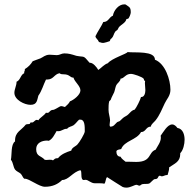

<svg xmlns="http://www.w3.org/2000/svg" viewBox="-20 -832 876 881"><path d="M807 -129C821 -143 827 -171 827 -191C827 -213 820 -241 794 -245C788 -253 780 -261 770 -261C748 -261 729 -225 717 -209C718 -206 718 -203 718 -200C718 -180 703 -162 694 -145C659 -133 677 -89 605 -89C592 -89 579 -90 566 -90C562 -90 559 -90 556 -90C548 -97 538 -103 533 -113C518 -113 514 -126 514 -138C517 -146 529 -146 536 -148C551 -187 607 -189 627 -226C650 -226 649 -251 672 -251C674 -263 687 -271 694 -280C713 -304 723 -331 736 -358C744 -376 762 -392 762 -420C762 -467 738 -540 691 -558C691 -600 602 -589 565 -593C564 -586 492 -564 475 -542C457 -536 446 -521 431 -511C423 -525 407 -544 393 -544H391C360 -581 370 -568 330 -576C308 -583 295 -587 275 -587C262 -587 254 -579 241 -579C230 -579 218 -581 207 -581C186 -580 179 -570 165 -564C153 -559 141 -556 130 -551C121 -536 109 -524 94 -515C94 -514 94 -512 94 -511C94 -506 91 -505 91 -500V-496C74 -489 74 -464 56 -457C56 -439 46 -423 46 -406C46 -374 92 -351 120 -351C151 -351 150 -373 156 -393C172 -415 179 -443 191 -467C193 -467 194 -467 196 -467C226 -467 228 -491 253 -496C259 -491 266 -491 273 -491C299 -491 302 -476 315 -476H317C323 -455 349 -438 349 -417C349 -397 318 -373 301 -367C296 -356 286 -349 278 -341C272 -342 267 -345 261 -345L256 -344C251 -341 229 -328 225 -328C207 -328 209 -314 197 -314C195 -314 193 -314 191 -315C182 -301 165 -294 156 -280C154 -281 151 -282 149 -282C140 -282 135 -270 128 -270C127 -270 125 -270 123 -270C122 -270 121 -270 120 -270L117 -264C111 -261 104 -264 98 -260C78 -234 49 -227 49 -187V-183C29 -170 35 -121 30 -99C41 -86 40 -67 49 -54C56 -45 67 -42 75 -35C82 -28 84 -18 91 -12C92 -12 93 -12 94 -12C115 -12 159 25 186 25C221 25 246 13 265 -6C295 -6 314 -43 349 -51C353 -47 353 -42 353 -38C353 -10 358 -6 365 -6C367 -6 370 -7 372 -7C386 -7 396 9 416 9C423 9 430 9 437 9C445 9 452 9 459 11C466 3 464 -12 471 -19H472C475 -17 542 26 543 26C548 28 554 29 560 29C579 29 597 16 606 16C611 16 615 20 620 20C624 20 628 14 633 13C642 11 659 13 665 10C671 7 684 -10 690 -10C710 -10 701 -24 714 -26C717 -24 720 -23 723 -23C730 -23 737 -29 747 -29H749C751 -39 756 -49 756 -60V-64C780 -81 807 -89 807 -125ZM646 -461C645 -457 645 -453 645 -449C645 -439 647 -429 647 -418C647 -406 643 -387 629 -387H627C624 -374 606 -338 598 -329C580 -325 574 -308 559 -300C546 -293 543 -290 530 -277C526 -274 521 -274 517 -271C506 -261 502 -251 487 -251H485C483 -254 483 -257 483 -260C483 -267 485 -274 485 -280C484 -297 478 -311 478 -328C478 -341 478 -355 481 -367L488 -374C492 -387 499 -397 504 -409C508 -420 509 -432 514 -442C519 -451 533 -459 533 -471C551 -472 555 -493 581 -493C593 -493 633 -479 639 -471C642 -467 639 -461 646 -461ZM369 -229C369 -219 344 -178 336 -170C328 -160 310 -156 307 -141C285 -134 261 -125 246 -106C245 -106 243 -106 242 -106C233 -106 230 -102 223 -96C219 -99 213 -99 208 -99C203 -99 197 -98 192 -98C190 -98 187 -99 185 -99C169 -118 146 -113 146 -148C146 -176 172 -187 196 -187L204 -186C222 -195 230 -215 240 -231C243 -230 245 -230 247 -230C264 -230 270 -241 286 -241H288C295 -251 308 -251 317 -257C327 -264 334 -275 343 -283H349C369 -283 369 -254 369 -229ZM580 -775C580 -800 573 -799 557 -811C555 -812 553 -812 550 -812C524 -812 502 -784 498 -760C480 -753 478 -731 454 -731C444 -709 429 -689 418 -666C418 -659 423 -657 426 -651C432 -649 430 -638 439 -638C444 -636 449 -635 453 -635C458 -635 479 -641 483 -643C486 -646 485 -650 488 -653L493 -657C501 -665 502 -678 509 -687C511 -690 516 -692 519 -695C522 -699 523 -704 526 -708C537 -720 556 -727 560 -744C562 -746 565 -745 568 -746C573 -750 580 -768 580 -775Z"/></svg>

Font: Margarine
Style: Regular
Weight: 400
Designer: Astigmatic (AOETI)
Foundry: Astigmatic (AOETI)
Version: Version 1.000